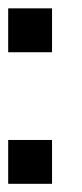

<svg xmlns="http://www.w3.org/2000/svg" viewBox="-20 -449 201 469"><path d="M107.1 -107.1V0H0V-107.1ZM107.1 -428.6V-321.4H0V-428.6Z"/></svg>

Font: Jersey 10
Style: Regular
Weight: 400
Designer: Sarah Cadigan-Fried
Version: Version 1.000